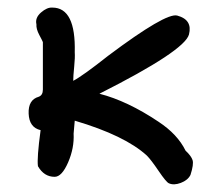

<svg xmlns="http://www.w3.org/2000/svg" viewBox="-20 -466 569 506"><path d="M174 -114Q176 -76 159.5 -38Q143 0 124 0Q96 0 80 -28Q77 -49 87 -123Q57 -130 55.5 -166.5Q54 -203 82 -211Q93 -215 93 -230V-355Q92 -358 83.5 -374Q75 -390 76 -402Q72 -419 88 -433Q104 -447 118 -446Q180 -446 177 -328Q178 -315 175.5 -290Q173 -265 173 -254V-253Q198 -266 265 -319Q417 -433 447 -425Q488 -414 478 -375Q466 -332 242 -219Q316 -200 398 -145Q448 -112 469 -69Q484 -55 487.5 -44Q491 -33 482 -5Q475 9 456.5 16Q438 23 425 17Q418 14 398 -15.5Q378 -45 367 -56Q309 -109 177 -148Z"/></svg>

Font: Excalifont
Style: Regular
Weight: 400
Designer: Your Own Font Foundry (Virgil); Ján Filípek / DizajnDesign (Excalifont, modifications)
Foundry: Your Own Font Foundry (Virgil); Ján Filípek / DizajnDesign (Excalifont, modifications)
Version: Version 1.000;Glyphs 3.2 (3227)